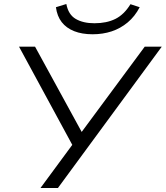

<svg xmlns="http://www.w3.org/2000/svg" viewBox="-20 -938 827 958"><path d="M182 0 350 -228V-198L75 -705H155L388 -279H387L702 -705H787L269 0ZM442 -767Q389 -767 350 -782.5Q311 -798 288 -827.5Q265 -857 259 -902L311 -918Q321 -865 358 -843.5Q395 -822 451 -822Q512 -822 555.5 -843.5Q599 -865 631 -917L677 -902Q653 -856 617 -826Q581 -796 537 -781.5Q493 -767 442 -767Z"/></svg>

Font: Nunito Sans 7pt SemiExpanded Light
Style: Italic
Weight: 300
Width: 6
Italic angle: -9°
Designer: Vernon Adams
Foundry: Vernon Adams
Version: Version 3.101;gftools[0.9.27]